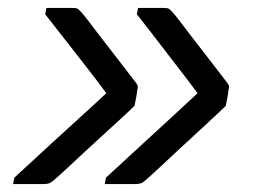

<svg xmlns="http://www.w3.org/2000/svg" viewBox="-20 -542 640 484"><path d="M325 -506 328 -522Q346 -522 360.5 -522Q375 -522 392 -522Q402 -522 405.5 -520Q409 -518 416 -510Q420 -506 433 -489Q446 -472 463.5 -449Q481 -426 499.5 -402.5Q518 -379 531.5 -361Q545 -343 550 -337Q556 -330 557 -325.5Q558 -321 556 -315Q555 -305 553 -295Q551 -285 549 -275Q523 -250 493 -222.5Q463 -195 434 -168Q405 -141 382.5 -120Q360 -99 347 -88Q340 -81 334 -79.5Q328 -78 319 -78Q302 -78 282 -78Q262 -78 244 -78L247 -94Q297 -140 336.5 -176.5Q376 -213 411 -245Q446 -277 478 -307Q456 -337 434.5 -364.5Q413 -392 387.5 -425.5Q362 -459 325 -506ZM94 -506 97 -522Q115 -522 130 -522Q145 -522 162 -522Q172 -522 175.5 -520Q179 -518 186 -510Q190 -506 203 -489Q216 -472 233.5 -449Q251 -426 269.5 -402.5Q288 -379 301.5 -361Q315 -343 320 -337Q326 -330 327 -325.5Q328 -321 326 -315Q325 -305 323 -295Q321 -285 319 -275Q293 -250 262.5 -222.5Q232 -195 203 -168Q174 -141 151.5 -120Q129 -99 116 -88Q108 -81 102.5 -79.5Q97 -78 88 -78Q71 -78 51 -78Q31 -78 13 -78L16 -94Q66 -140 105.5 -176.5Q145 -213 180.5 -245Q216 -277 248 -307Q226 -337 204.5 -364.5Q183 -392 157 -425.5Q131 -459 94 -506Z"/></svg>

Font: RecMonoLinear Nerd Font Mono
Style: Italic
Weight: 400
Italic angle: -10°
Monospace: yes
Version: Version 1.085; ttfautohint (v1.8.4.7-5d5b);Nerd Fonts 3.2.1